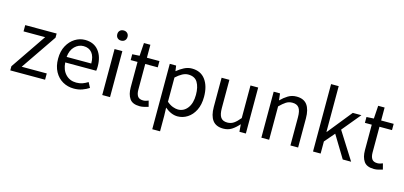

<svg xmlns="http://www.w3.org/2000/svg" viewBox="-81 -1379 4610 2190"><g transform="rotate(15 2223.5 -283.5)"><path d="M35 0V-49L321 -469H66V-543H437V-494L150 -74H446V0Z M787 13Q715 13 656 -20.5Q597 -54 562 -118Q527 -182 527 -271Q527 -360 562 -424Q597 -488 652.5 -522.5Q708 -557 770 -557Q874 -557 930.5 -487.5Q987 -418 987 -302Q987 -287 986 -274Q985 -261 983 -250H617Q622 -163 671 -111.5Q720 -60 797 -60Q837 -60 869.5 -71.5Q902 -83 933 -103L965 -42Q930 -19 886 -3Q842 13 787 13ZM616 -315H907Q907 -398 871.5 -441Q836 -484 772 -484Q714 -484 669 -440Q624 -396 616 -315Z M1121 0V-543H1213V0ZM1167 -655Q1140 -655 1123.5 -671.5Q1107 -688 1107 -716Q1107 -742 1123.5 -758.5Q1140 -775 1167 -775Q1194 -775 1211 -758.5Q1228 -742 1228 -716Q1228 -688 1211 -671.5Q1194 -655 1167 -655Z M1566 13Q1480 13 1446 -36.5Q1412 -86 1412 -168V-469H1331V-538L1417 -543L1427 -696H1503V-543H1651V-469H1503V-165Q1503 -116 1521.5 -88.5Q1540 -61 1587 -61Q1602 -61 1619 -65.5Q1636 -70 1649 -76L1667 -7Q1644 0 1618 6.5Q1592 13 1566 13Z M1773 229V-543H1848L1857 -480H1859Q1896 -511 1940.5 -534Q1985 -557 2032 -557Q2137 -557 2192.5 -481.5Q2248 -406 2248 -280Q2248 -187 2215 -121.5Q2182 -56 2128 -21.5Q2074 13 2012 13Q1937 13 1862 -50L1865 45V229ZM1997 -64Q2065 -64 2109 -121.5Q2153 -179 2153 -279Q2153 -370 2120 -425Q2087 -480 2009 -480Q1975 -480 1939.5 -461Q1904 -442 1865 -406V-120Q1901 -89 1935.5 -76.5Q1970 -64 1997 -64Z M2552 13Q2466 13 2425.5 -41Q2385 -95 2385 -199V-543H2477V-210Q2477 -134 2501 -100Q2525 -66 2579 -66Q2621 -66 2654 -88Q2687 -110 2726 -158V-543H2817V0H2741L2734 -85H2731Q2693 -41 2650.5 -14Q2608 13 2552 13Z M3000 0V-543H3075L3084 -464H3086Q3124 -503 3168.5 -530Q3213 -557 3268 -557Q3354 -557 3394 -502.5Q3434 -448 3434 -344V0H3343V-332Q3343 -409 3318.5 -443Q3294 -477 3240 -477Q3198 -477 3165.5 -456Q3133 -435 3092 -394V0Z M3610 0V-796H3700V-257H3704L3934 -543H4036L3855 -324L4060 0H3961L3802 -262L3700 -143V0Z M4332 13Q4246 13 4212 -36.5Q4178 -86 4178 -168V-469H4097V-538L4183 -543L4193 -696H4269V-543H4417V-469H4269V-165Q4269 -116 4287.5 -88.5Q4306 -61 4353 -61Q4368 -61 4385 -65.5Q4402 -70 4415 -76L4433 -7Q4410 0 4384 6.5Q4358 13 4332 13Z"/></g></svg>

Font: Source Han Sans
Style: Regular
Weight: 400
Designer: Ryoko NISHIZUKA Ë•øÂ°öÊ∂ºÂ≠ê (kana, bopomofo & ideographs); Paul D. Hunt (Latin, Greek & Cyrillic); Sandoll Communicatio
Foundry: Adobe
Version: Version 2.004;hotconv 1.0.118;makeotfexe 2.5.65603